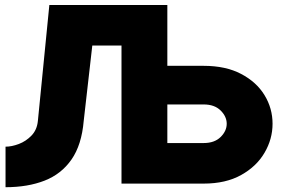

<svg xmlns="http://www.w3.org/2000/svg" viewBox="-20 -743 1147 777"><path d="M657.2 -722.7V-476.6H804.2Q893.6 -476.6 955.8 -443.8Q1018.1 -411.1 1050.5 -357.9Q1083 -304.7 1083 -242.2Q1083 -180.2 1050.5 -124.8Q1018.1 -69.3 955.8 -34.7Q893.6 0 804.2 0H471.7V-558.6H353.5L318.8 -253.9Q310.5 -156.7 269.5 -97.7Q228.5 -38.6 160.4 -12Q92.3 14.6 2.4 14.6V-149.4Q27.3 -149.4 56.4 -160.4Q85.4 -171.4 107.7 -194.6Q129.9 -217.8 133.3 -253.9L179.7 -722.7ZM804.2 -320.3H657.2V-164.1H804.2Q848.1 -164.1 872.8 -188.5Q897.5 -212.9 897.5 -242.2Q897.5 -271.5 872.8 -295.9Q848.1 -320.3 804.2 -320.3Z"/></svg>

Font: Giphurs Black
Style: Regular
Weight: 900
Version: Version 0.920; ttfautohint (v1.8.4.7-5d5b)